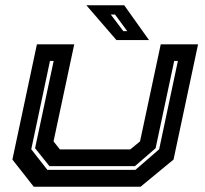

<svg xmlns="http://www.w3.org/2000/svg" viewBox="-20 -708 776 728"><path d="M108 0 27 -103 120 -540H261.5L183 -172L207 -141.5H474L511 -172L589.5 -540H731L638 -103L513 0ZM159.5 -64H493.5L583.5 -142L654.5 -477H640.5L570 -146L491.5 -78H167.5L113 -146L183.5 -477H169.5L98.5 -142ZM545 -556H421.5L307.5 -688H451ZM462.5 -590 416 -653H400L447.5 -590Z"/></svg>

Font: Tourney Expanded Regular
Style: Bold Italic
Weight: 700
Width: 7
Italic angle: -12°
Designer: Tyler Finck
Foundry: Etcetera Type Co
Version: Version 1.010; ttfautohint (v1.8.3)